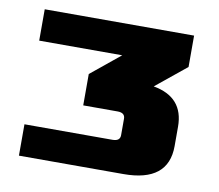

<svg xmlns="http://www.w3.org/2000/svg" viewBox="-61 -562 722 633"><g transform="rotate(10 300.0 -245.0)"><path d="M40 0V-105H335Q360 -105 360 -125V-180Q360 -200 335 -200H220V-305L318 -385H40V-490H540V-385L438 -302Q540 -284 540 -185V-120Q540 0 390 0Z"/></g></svg>

Font: Xolonium
Style: Bold
Weight: 700
Designer: Severin Meyer
Version: Version 4.2